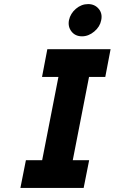

<svg xmlns="http://www.w3.org/2000/svg" viewBox="-20 -921 562 941"><path d="M164 -20 289 -660H439L314 -20ZM80 0 107 -136H417L390 0ZM186 -544 212 -680H522L496 -544ZM382 -743Q349 -743 330.5 -766.5Q312 -790 318 -822Q325 -855 352 -878Q379 -901 412 -901Q444 -901 463.5 -878Q483 -855 476 -822Q470 -790 442 -766.5Q414 -743 382 -743Z"/></svg>

Font: Teachers
Style: Italic
Weight: 400
Italic angle: -11°
Designer: Alfredo Marco Pradil, Chank Diesel
Version: Version 1.001